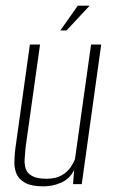

<svg xmlns="http://www.w3.org/2000/svg" viewBox="-20 -653 405 681"><path d="M135 8Q93 8 71 -3.5Q49 -15 40 -33.5Q31 -52 31 -75Q31 -98 34 -123L86 -495H122L71 -132Q69 -111 67.5 -91Q66 -71 71 -55Q76 -39 93.5 -29Q111 -19 145 -19Q178 -19 198.5 -31Q219 -43 230 -59Q241 -75 246 -89L303 -495H339L270 0H239L243 -50Q227 -18 196.5 -5Q166 8 135 8ZM194 -545 256 -633H298L216 -545Z"/></svg>

Font: Alumni Sans Thin ExtraLight
Style: Italic
Weight: 250
Italic angle: -8°
Version: Version 1.016